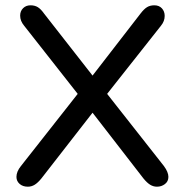

<svg xmlns="http://www.w3.org/2000/svg" viewBox="-20 -697 697 724"><path d="M42 -30Q42 -50 59 -71L273 -343L71 -600Q56 -618 56 -638Q56 -655 67 -666Q78 -677 95 -677Q111 -677 122.5 -670Q134 -663 146 -646L329 -412L510 -646Q523 -663 534.5 -670Q546 -677 562 -677Q580 -677 590.5 -665.5Q601 -654 601 -637Q601 -617 587 -600L384 -343L598 -71Q615 -48 615 -30Q615 -13 602 -3Q589 7 572 7Q558 7 546 -0.5Q534 -8 521 -24L329 -272L136 -24Q123 -8 111 -0.5Q99 7 85 7Q66 7 54 -3.5Q42 -14 42 -30Z"/></svg>

Font: SN Pro
Style: Regular
Weight: 400
Designer: Tobias Whetton
Foundry: Supernotes
Version: Version 1.003